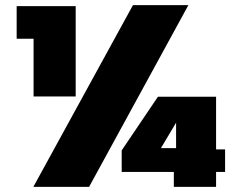

<svg xmlns="http://www.w3.org/2000/svg" viewBox="-20 -728 919 748"><path d="M109.9 0 498 -708H713.9L327.1 0ZM821.8 -146H856.9V-58.1H821.8V0H657.2V-58.1H454.1V-142.1L595.2 -351.1H821.8ZM606.9 -150.9H666V-250ZM110.8 -352.1V-577.1H44.9V-704.1H274.9V-352.1Z"/></svg>

Font: SVN-Poppins Black
Style: Regular
Weight: 900
Designer: Ninad Kale (Devanagari), Jonny Pinhorn (Latin)
Foundry: Indian Type Foundry
Version: Version 3.002 2017